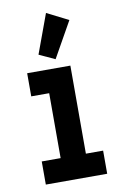

<svg xmlns="http://www.w3.org/2000/svg" viewBox="-82 -753 513 801"><g transform="rotate(-10 175.0 -352.5)"><path d="M46 0V-98H126V-373H50V-471H233V-98H306V0ZM177 -508 110 -539 171 -705 262 -659Z"/></g></svg>

Font: Inconsolata ExtraCondensed Black
Style: Regular
Weight: 900
Width: 2
Monospace: yes
Designer: Raph Levien, Cyreal, Brenton Simpson
Foundry: Raph Levien, Cyreal, Google
Version: Version 3.001; ttfautohint (v1.8.2.53-6de2)